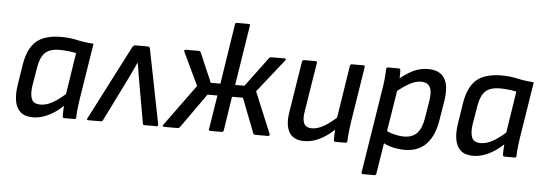

<svg xmlns="http://www.w3.org/2000/svg" viewBox="-53 -846 3382 1193"><g transform="rotate(5 1637.5 -249.0)"><path d="M169 12Q117 12 90 -12.5Q63 -37 55.5 -80.5Q48 -124 57 -180L77 -308Q94 -412 146.5 -456.5Q199 -501 301 -501Q355 -501 400.5 -490.5Q446 -480 504 -476L448 -123Q444 -95 440.5 -66.5Q437 -38 437 -10Q437 0 425 0H363Q353 0 353 -10Q352 -26 353 -43Q354 -60 355 -76Q310 -33 261.5 -10.5Q213 12 169 12ZM208 -71Q241 -71 276.5 -89Q312 -107 361 -150L401 -409Q379 -414 350.5 -417Q322 -420 300 -420Q236 -420 207 -391Q178 -362 168 -301L148 -181Q141 -131 152.5 -101Q164 -71 208 -71Z M512 0Q500 0 507 -12L745 -475Q753 -489 763 -489H842Q853 -489 856 -475L948 -12Q950 0 939 0H863Q854 0 853 -8L804 -285Q800 -310 796 -334.5Q792 -359 788 -383H787Q776 -359 764.5 -334.5Q753 -310 741 -285L604 -8Q599 0 591 0Z M986 0Q979 0 977.5 -4Q976 -8 980 -13L1168 -271L1070 -477Q1068 -482 1070 -485.5Q1072 -489 1078 -489H1160Q1168 -489 1172 -481L1251 -298H1311L1369 -673Q1371 -683 1380 -683H1453Q1464 -683 1462 -673L1403 -298H1461L1598 -482Q1603 -489 1614 -489H1696Q1702 -489 1703 -485.5Q1704 -482 1700 -477L1536 -270L1643 -13Q1645 -8 1642.5 -4Q1640 0 1634 0H1554Q1545 0 1542 -7L1458 -223H1390L1357 -10Q1355 0 1346 0H1274Q1263 0 1265 -10L1299 -223H1237L1084 -7Q1078 0 1070 0Z M1858 12Q1793 12 1766.5 -32.5Q1740 -77 1753 -158L1804 -479Q1806 -489 1816 -489H1887Q1899 -489 1897 -479L1847 -166Q1840 -119 1852.5 -95Q1865 -71 1900 -71Q1936 -71 1975.5 -93.5Q2015 -116 2072 -169L2059 -87Q2026 -55 1993.5 -33Q1961 -11 1928 0.5Q1895 12 1858 12ZM2055 0Q2044 0 2044 -10Q2044 -29 2044.5 -49Q2045 -69 2048 -90L2049 -134L2103 -479Q2105 -489 2115 -489H2186Q2197 -489 2195 -478L2139 -123Q2135 -95 2132 -66.5Q2129 -38 2128 -10Q2128 0 2116 0Z M2487 12Q2448 12 2407.5 2Q2367 -8 2345 -25L2354 -102Q2379 -87 2413 -78.5Q2447 -70 2476 -70Q2528 -70 2557 -101Q2586 -132 2596 -196L2614 -307Q2623 -365 2607.5 -392Q2592 -419 2552 -419Q2519 -419 2479 -397Q2439 -375 2386 -330L2397 -412Q2450 -457 2494.5 -479Q2539 -501 2589 -501Q2662 -501 2691.5 -454.5Q2721 -408 2707 -315L2686 -187Q2670 -90 2620 -39Q2570 12 2487 12ZM2242 185Q2231 185 2233 175L2320 -374Q2324 -399 2326 -426.5Q2328 -454 2329 -477Q2329 -489 2342 -489H2407Q2417 -489 2417 -479Q2418 -471 2418 -458.5Q2418 -446 2417.5 -433.5Q2417 -421 2415 -415L2411 -363L2325 175Q2323 185 2314 185Z M2915 12Q2863 12 2836 -12.5Q2809 -37 2801.5 -80.5Q2794 -124 2803 -180L2823 -308Q2840 -412 2892.5 -456.5Q2945 -501 3047 -501Q3101 -501 3146.5 -490.5Q3192 -480 3250 -476L3194 -123Q3190 -95 3186.5 -66.5Q3183 -38 3183 -10Q3183 0 3171 0H3109Q3099 0 3099 -10Q3098 -26 3099 -43Q3100 -60 3101 -76Q3056 -33 3007.5 -10.5Q2959 12 2915 12ZM2954 -71Q2987 -71 3022.5 -89Q3058 -107 3107 -150L3147 -409Q3125 -414 3096.5 -417Q3068 -420 3046 -420Q2982 -420 2953 -391Q2924 -362 2914 -301L2894 -181Q2887 -131 2898.5 -101Q2910 -71 2954 -71Z"/></g></svg>

Font: Sofia Sans Medium
Style: Italic
Weight: 500
Italic angle: -9°
Version: Version 4.101